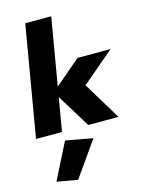

<svg xmlns="http://www.w3.org/2000/svg" viewBox="-158 -872 986 1307"><g transform="rotate(-15 334.5 -218.5)"><path d="M153 -780 20 0H203L336 -780ZM436 -460 219 -275 388 0H601L440 -266L669 -460ZM208 61 79 317 225 343 399 96Z"/></g></svg>

Font: Jost Black
Style: Italic
Weight: 900
Italic angle: -5°
Version: Version 3.710